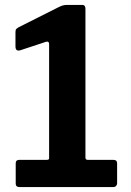

<svg xmlns="http://www.w3.org/2000/svg" viewBox="-20 -762 534 782"><path d="M441 -111Q457 -111 457 -97V-15Q457 -10 453 -5Q449 0 440 0H60Q44 0 44 -14V-97Q44 -111 59 -111H171Q180 -111 180 -117V-582Q180 -595 168 -592L62 -557Q43 -552 43 -573V-631Q43 -640 46 -643.5Q49 -647 56 -651L217 -732Q229 -738 236.5 -740Q244 -742 255 -742H315Q328 -742 328 -726V-120Q328 -111 337 -111H441Z"/></svg>

Font: Libre Franklin Thin SemiBold
Style: Regular
Weight: 600
Version: Version 3.000